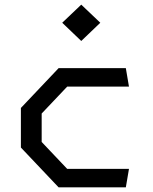

<svg xmlns="http://www.w3.org/2000/svg" viewBox="-20 -807 660 827"><path d="M330 -630.5 412 -709 330 -787 248 -709ZM232.5 0H522L535.5 -79.5H269.5L159.5 -195.5V-318L269.5 -434H535.5L522 -513.5H232.5L70 -342V-171.5Z"/></svg>

Font: FontWithASyntaxHighlighterNightOwl
Style: Regular
Weight: 400
Designer: Riley Cran & the Lettermatic Team
Foundry: Lettermatic
Version: Version 1.000 (FontWithASyntaxHighlighterNightOwl)